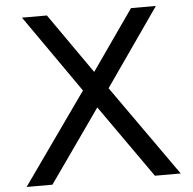

<svg xmlns="http://www.w3.org/2000/svg" viewBox="-56 -881 940 937"><g transform="rotate(-5 414.0 -412.5)"><path d="M36.5 0H163L414 -356.5L665 0H791.5L477 -445L742 -825H620L414 -530.5L208 -825H86L351.5 -445Z"/></g></svg>

Font: Spartan Medium
Style: Regular
Weight: 500
Designer: Matt Bailey, Mirko Velimirovic
Foundry: Matt Bailey
Version: Version 1.003; ttfautohint (v1.8.3)